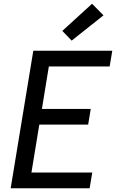

<svg xmlns="http://www.w3.org/2000/svg" viewBox="-20 -1006 640 1026"><path d="M37 0 158 -735H580L566 -651H241L204 -424H465L451 -340H190L148 -84H473L459 0ZM363 -789 313 -841 472 -986 533 -924Z"/></svg>

Font: Iosevka Medium Extended
Style: Italic
Weight: 500
Width: 7
Italic angle: -9°
Monospace: yes
Designer: Belleve Invis
Foundry: Belleve Invis
Version: Version 32.5.0; ttfautohint (v1.8.4)